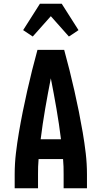

<svg xmlns="http://www.w3.org/2000/svg" viewBox="-20 -1000 540 1020"><path d="M58 0V-74Q58 -130 64.5 -185.5Q71 -241 80.5 -296.5Q90 -352 101 -407Q112 -462 124.5 -517Q137 -572 150.5 -626.5Q164 -681 179 -735H321Q336 -681 349.5 -626.5Q363 -572 375.5 -517Q388 -462 399 -407Q410 -352 419.5 -296.5Q429 -241 435.5 -185.5Q442 -130 442 -74V0H318V-74Q318 -94 317.5 -114.5Q317 -135 315 -155H185Q183 -135 182.5 -114.5Q182 -94 182 -74V0ZM196 -260H304Q294 -341 280 -422Q266 -503 250 -584Q234 -503 220 -422Q206 -341 196 -260ZM346 -806 250 -914 154 -806 103 -840 192 -980H308L397 -840Q384 -831 371.5 -822.5Q359 -814 346 -806Z"/></svg>

Font: Iosevka Curly Extrabold
Style: Regular
Weight: 800
Monospace: yes
Designer: Belleve Invis
Foundry: Belleve Invis
Version: Version 22.1.2; ttfautohint (v1.8.4)